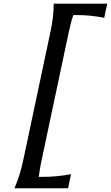

<svg xmlns="http://www.w3.org/2000/svg" viewBox="-20 -879 590 1021"><path d="M265.6 -859.4H550.3L534.2 -784.2Q463.9 -798.8 391.1 -798.8H370.1Q357.9 -765.6 346.7 -712.9L200.7 -24.4Q191.9 16.6 186 61.5H208Q285.2 61.5 357.9 46.9L341.8 122.1H57.1Q87.9 47.9 103 -24.4L249 -712.9Q265.6 -791 265.6 -859.4Z"/></svg>

Font: Classica
Style: Book Oblique
Weight: 400
Italic angle: -12°
Designer: Wojciech Kalinowski "wmk69" (wmk69@o2.pl)
Foundry: Wojciech Kalinowski "wmk69" (wmk69@o2.pl)
Version: Version 2.1.1; 2021-05-14